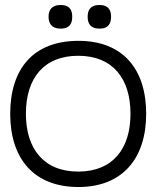

<svg xmlns="http://www.w3.org/2000/svg" viewBox="-20 -737 644 771"><path d="M295 14C470 14 567 -99 567 -280C567 -459 474 -573 295 -573C115 -573 21 -462 21 -280C21 -100 116 14 295 14ZM294 -48C153 -48 84 -143 84 -280C84 -424 157 -513 294 -513C435 -513 504 -419 504 -280C504 -141 434 -48 294 -48ZM223 -622C262 -622 270 -645 270 -670C270 -694 262 -717 223 -717C186 -717 175 -694 175 -670C175 -645 186 -622 223 -622ZM380 -622C417 -622 426 -645 426 -670C426 -694 417 -717 380 -717C341 -717 332 -694 332 -670C332 -645 341 -622 380 -622Z"/></svg>

Font: OSH Darker Grotesque Medium
Style: Regular
Weight: 500
Designer: Gabriel Lam
Foundry: TypeRant
Version: Version 1.000;Glyphs 3.1.1 (3148)